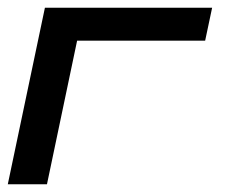

<svg xmlns="http://www.w3.org/2000/svg" viewBox="-44 -475 610 495"><path d="M71.8 -455.1H502.9L484.9 -370.1H154.8L77.1 0H-23.9Z"/></svg>

Font: Anonymous Pro
Style: Bold Italic
Weight: 700
Italic angle: -12°
Monospace: yes
Designer: Mark Simonson
Version: Version 1.003